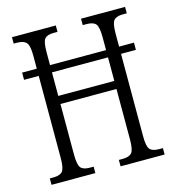

<svg xmlns="http://www.w3.org/2000/svg" viewBox="-107 -805 823 897"><g transform="rotate(-15 305.0 -357.0)"><path d="M32 0V-31H50Q81 -31 93.5 -45.5Q106 -60 106 -110V-507H35V-542H106V-605Q106 -655 92.5 -669Q79 -683 48 -683H32V-714H244V-683H225Q194 -683 182 -669Q170 -655 170 -605V-542H441V-604Q441 -655 428.5 -669Q416 -683 384 -683H366V-714H579V-683H560Q529 -683 516.5 -669Q504 -655 504 -604V-542H576V-507H504V-108Q504 -59 516.5 -45Q529 -31 560 -31H579V0H366V-31H384Q416 -31 428.5 -45.5Q441 -60 441 -110V-354H170V-110Q170 -60 182 -45.5Q194 -31 225 -31H244V0ZM170 -393H441V-507H170Z"/></g></svg>

Font: Noto Serif ExtraCondensed Light
Style: Regular
Weight: 300
Width: 2
Designer: Monotype Design Team
Foundry: Monotype Imaging Inc.
Version: Version 2.014; ttfautohint (v1.8.4.7-5d5b)